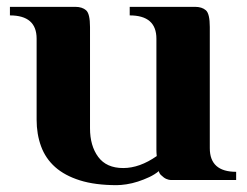

<svg xmlns="http://www.w3.org/2000/svg" viewBox="-20 -526 721 561"><path d="M437 -413Q437 -481 359 -481V-506H550Q570 -506 581.5 -496Q593 -486 593 -447V-93Q593 -24 670 -24V0H479Q474 0 466.5 -3Q459 -6 451 -14Q446 -18 444 -26Q432 -16 416 -8.5Q400 -1 383 4.5Q366 10 349.5 12.5Q333 15 321 15Q258 15 213.5 1Q169 -13 141 -38Q113 -63 100 -98.5Q87 -134 87 -176V-413Q87 -481 9 -481V-506H200Q220 -506 231.5 -496Q243 -486 243 -447V-151Q243 -100 267 -67.5Q291 -35 340 -35Q388 -35 438 -70Q437 -80 437 -89Q437 -98 437 -107Z"/></svg>

Font: Cafe24 Danjunghae
Style: Regular
Weight: 400
Designer: Cafe24 thkim, hmlim, mnelim, nhlee, sslee, sskim, smlim, yjkim, sdjeong, hskwak & 4IRTF
Foundry: Cafe24
Version: Version 1.000